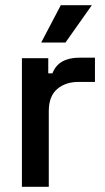

<svg xmlns="http://www.w3.org/2000/svg" viewBox="-20 -716 403 736"><path d="M64 0V-493H165V-435H181Q193 -466 219.5 -480.5Q246 -495 285 -495H344V-402H281Q231 -402 199 -374.5Q167 -347 167 -290V0ZM138 -553 213 -696H332L231 -553Z"/></svg>

Font: Space Grotesk Frontify Medium
Style: Regular
Weight: 500
Designer: Florian Karsten
Version: Version 2.000